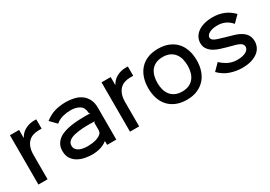

<svg xmlns="http://www.w3.org/2000/svg" viewBox="12 -1376 2988 2124"><g transform="rotate(-30 1505.5 -314.5)"><path d="M430 -518H393Q354 -518 320 -507Q286 -496 261 -471Q236 -446 221.5 -406.5Q207 -367 207 -311V0H90V-630H207V-529H209Q236 -581 288 -609Q340 -637 403 -637H430Z M1085 -406V0H968V-48H966Q925 -16 875.5 -2.5Q826 11 775 11Q727 11 679 1Q631 -9 592 -32Q553 -55 529 -93Q505 -131 505 -188Q505 -237 525 -272Q545 -307 577.5 -330Q610 -353 653 -366.5Q696 -380 742.5 -386.5Q789 -393 835 -395Q881 -397 921 -397Q933 -397 952 -396.5Q971 -396 980 -395L968 -407Q967 -409 967.5 -413.5Q968 -418 967 -419Q962 -482 917.5 -508Q873 -534 807 -534Q759 -534 708.5 -521.5Q658 -509 616 -474L539 -553Q603 -603 668 -621Q733 -639 807 -639Q858 -639 908 -628Q958 -617 997.5 -590Q1037 -563 1061 -518Q1085 -473 1085 -406ZM980 -294Q972 -294 954.5 -295Q937 -296 926 -296Q904 -296 878.5 -296Q853 -296 826 -294Q799 -292 771.5 -288.5Q744 -285 719 -279Q674 -268 647.5 -246Q621 -224 621 -188Q621 -160 636 -141.5Q651 -123 674 -112.5Q697 -102 724 -98Q751 -94 775 -94Q797 -94 830 -97.5Q863 -101 893.5 -111Q924 -121 946 -139.5Q968 -158 968 -188V-282Z M1600 -518H1563Q1524 -518 1490 -507Q1456 -496 1431 -471Q1406 -446 1391.5 -406.5Q1377 -367 1377 -311V0H1260V-630H1377V-529H1379Q1406 -581 1458 -609Q1510 -637 1573 -637H1600Z M2295 -315Q2295 -246 2275.5 -186.5Q2256 -127 2217 -83.5Q2178 -40 2120 -15Q2062 10 1985 10Q1907 10 1849 -14.5Q1791 -39 1752 -82.5Q1713 -126 1694 -185.5Q1675 -245 1675 -315Q1675 -385 1694.5 -444.5Q1714 -504 1752.5 -547.5Q1791 -591 1849 -615.5Q1907 -640 1984 -640Q2062 -640 2120.5 -615.5Q2179 -591 2217.5 -548Q2256 -505 2275.5 -445Q2295 -385 2295 -315ZM2178 -315Q2178 -362 2167 -402Q2156 -442 2132.5 -471.5Q2109 -501 2072.5 -518Q2036 -535 1985 -535Q1934 -535 1897.5 -518.5Q1861 -502 1837.5 -472.5Q1814 -443 1803 -402.5Q1792 -362 1792 -315Q1792 -268 1803 -228Q1814 -188 1837.5 -158.5Q1861 -129 1897.5 -112Q1934 -95 1985 -95Q2036 -95 2072.5 -112Q2109 -129 2132.5 -158.5Q2156 -188 2167 -228Q2178 -268 2178 -315Z M2956 -178Q2956 -142 2941 -107.5Q2926 -73 2893.5 -47Q2861 -21 2811 -5Q2761 11 2691 11Q2616 11 2541 -14Q2466 -39 2405 -101L2485 -182Q2513 -157 2538.5 -140Q2564 -123 2588.5 -113Q2613 -103 2637.5 -98.5Q2662 -94 2688 -94Q2730 -94 2758.5 -101.5Q2787 -109 2804.5 -120.5Q2822 -132 2830 -146Q2838 -160 2838 -174Q2838 -186 2834 -196Q2830 -206 2819 -215.5Q2808 -225 2788 -234Q2768 -243 2736 -251Q2731 -252 2715 -256.5Q2699 -261 2680.5 -266Q2662 -271 2645.5 -275.5Q2629 -280 2624 -282Q2583 -293 2546.5 -307.5Q2510 -322 2482.5 -343Q2455 -364 2439 -392Q2423 -420 2423 -459Q2423 -496 2439.5 -528.5Q2456 -561 2488.5 -586Q2521 -611 2570 -625.5Q2619 -640 2684 -640Q2759 -640 2823.5 -614Q2888 -588 2941 -533L2861 -453Q2825 -495 2781.5 -515Q2738 -535 2684 -535Q2643 -535 2616 -527.5Q2589 -520 2572 -509Q2555 -498 2548 -485.5Q2541 -473 2541 -462Q2541 -436 2570.5 -420Q2600 -404 2671 -385Q2676 -383 2690.5 -379Q2705 -375 2721.5 -370Q2738 -365 2752.5 -361Q2767 -357 2772 -356Q2869 -330 2912.5 -286.5Q2956 -243 2956 -178Z"/></g></svg>

Font: TypoPRO Sinkin Sans
Style: 500 Medium
Weight: 500
Designer: Keith Bates
Foundry: K-Type
Version: Sinkin Sans (version 1.0)  by Keith Bates   •   © 2014   www